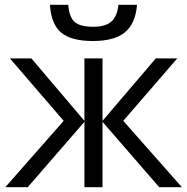

<svg xmlns="http://www.w3.org/2000/svg" viewBox="-20 -776 776 796"><path d="M330 -534H405V-275L626 -534H715L491 -275L734 0H640L405 -271V0H330V-271L95 0H2L244 -275L21 -534H110L330 -275ZM365 -606Q275 -606 233.5 -641Q192 -676 187 -756H263Q267 -705 289.5 -685Q312 -665 367 -665Q417 -665 441.5 -686.5Q466 -708 471 -756H548Q542 -679 498.5 -642.5Q455 -606 365 -606Z"/></svg>

Font: Stephens Clock
Style: Regular
Weight: 400
Designer: Peter Wiegel (catfonts.de) with slight modifications by DT1.org
Version: Version 0.9.1